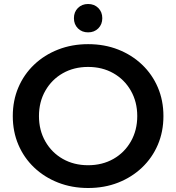

<svg xmlns="http://www.w3.org/2000/svg" viewBox="-20 -931 882 961"><path d="M421 10Q340 10 271 -17Q202 -44 151 -92.5Q100 -141 72 -206.5Q44 -272 44 -350Q44 -428 72 -493.5Q100 -559 151 -607.5Q202 -656 271 -683Q340 -710 421 -710Q503 -710 571.5 -683Q640 -656 691 -607.5Q742 -559 770 -493.5Q798 -428 798 -350Q798 -272 770 -206.5Q742 -141 691 -92.5Q640 -44 571.5 -17Q503 10 421 10ZM421 -104Q492 -104 547.5 -135.5Q603 -167 635 -223Q667 -279 667 -350Q667 -421 635 -477Q603 -533 547.5 -564.5Q492 -596 421 -596Q350 -596 294.5 -564.5Q239 -533 207 -477Q175 -421 175 -350Q175 -279 207 -223Q239 -167 294.5 -135.5Q350 -104 421 -104ZM421 -769Q390 -769 370 -789Q350 -809 350 -840Q350 -871 370 -891Q390 -911 421 -911Q452 -911 472 -891Q492 -871 492 -840Q492 -809 472 -789Q452 -769 421 -769Z"/></svg>

Font: Montserrat SemiBold
Style: Regular
Weight: 600
Designer: Julieta Ulanovsky
Foundry: Julieta Ulanovsky
Version: Version 9.000; ttfautohint (v1.8.4.7-5d5b)